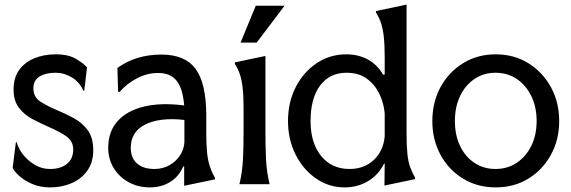

<svg xmlns="http://www.w3.org/2000/svg" viewBox="-20 -800 2479 834"><path d="M358 -507 346 -406H342Q326 -443 292.5 -463.5Q259 -484 221 -484Q178 -484 151.5 -467.5Q125 -451 125 -416Q125 -378 156.5 -358Q188 -338 229 -321Q265 -306 301 -286.5Q337 -267 361 -234.5Q385 -202 385 -147Q385 -95 359.5 -59Q334 -23 291.5 -4.5Q249 14 198 14Q155 14 121 -0.5Q87 -15 64.5 -35Q42 -55 35 -71L49 -182H53Q55 -170 65.5 -150.5Q76 -131 95 -112Q114 -93 140 -79.5Q166 -66 198 -66Q243 -66 270.5 -88Q298 -110 298 -150Q298 -188 266.5 -209Q235 -230 193 -248Q157 -264 121.5 -282.5Q86 -301 62.5 -331.5Q39 -362 39 -411Q39 -463 63.5 -496.5Q88 -530 129.5 -547Q171 -564 222 -564Q278 -564 311.5 -543.5Q345 -523 358 -507Z M450 -158Q450 -228 490.5 -273.5Q531 -319 605 -337Q679 -355 780 -342Q774 -416 747 -449.5Q720 -483 667 -483Q620 -483 576 -460.5Q532 -438 500 -401H493L490 -505Q571 -563 681 -563Q783 -563 829 -501.5Q875 -440 876 -303V-220Q876 -171 879.5 -137Q883 -103 891.5 -77.5Q900 -52 914 -27V-21L780 7V-77H776Q757 -33 719 -9.5Q681 14 631 14Q580 14 539 -8.5Q498 -31 474 -70Q450 -109 450 -158ZM548 -158Q548 -114 575 -90Q602 -66 651 -66Q686 -66 714.5 -81.5Q743 -97 761 -123.5Q779 -150 781 -182V-279Q675 -291 611.5 -259.5Q548 -228 548 -158Z M1038 -222V-330Q1038 -384 1034 -418.5Q1030 -453 1022 -477Q1014 -501 1000 -523V-529L1133 -557V-222Q1133 -166 1135.5 -110Q1138 -54 1151 0H1020Q1033 -54 1035.5 -110Q1038 -166 1038 -222ZM1095 -615H1025L1091 -775H1216Z M1746 -221Q1746 -167 1749.5 -132.5Q1753 -98 1761.5 -74.5Q1770 -51 1783 -28V-22L1650 6L1651 -89H1648Q1624 -40 1578.5 -13Q1533 14 1477 14Q1409 14 1353 -24.5Q1297 -63 1264 -128.5Q1231 -194 1231 -274Q1231 -356 1264.5 -421.5Q1298 -487 1355.5 -525.5Q1413 -564 1484 -564Q1537 -564 1578 -541.5Q1619 -519 1644 -476H1651V-553Q1651 -607 1647 -641.5Q1643 -676 1635 -700Q1627 -724 1613 -746V-752L1746 -780ZM1651 -308Q1647 -353 1627.5 -393Q1608 -433 1573 -458.5Q1538 -484 1485 -484Q1412 -484 1370.5 -428.5Q1329 -373 1329 -274Q1329 -179 1375 -122.5Q1421 -66 1498 -66Q1562 -66 1603.5 -105Q1645 -144 1651 -207Z M2133 14Q2054 14 1991.5 -24Q1929 -62 1893.5 -127.5Q1858 -193 1858 -274Q1858 -356 1893.5 -421.5Q1929 -487 1991.5 -525.5Q2054 -564 2133 -564Q2213 -564 2275 -525.5Q2337 -487 2373 -421.5Q2409 -356 2409 -274Q2409 -193 2373 -127.5Q2337 -62 2275 -24Q2213 14 2133 14ZM2132 -66Q2184 -66 2224 -92.5Q2264 -119 2287.5 -166Q2311 -213 2311 -274Q2311 -336 2287.5 -383.5Q2264 -431 2224 -457.5Q2184 -484 2132 -484Q2081 -484 2041 -457Q2001 -430 1978.5 -383Q1956 -336 1956 -274Q1956 -213 1978.5 -166Q2001 -119 2041 -92.5Q2081 -66 2132 -66Z"/></svg>

Font: Faculty Glyphic
Style: Regular
Weight: 400
Designer: Koto Studio, Dylan Young
Foundry: Koto Studio
Version: Version 1.004; ttfautohint (v1.8.4.7-5d5b)